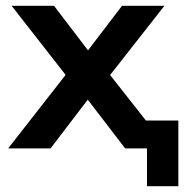

<svg xmlns="http://www.w3.org/2000/svg" viewBox="-20 -511 635 661"><path d="M486 130V0H446V-96H594V130ZM8 0 230 -284 231 -221 20 -491H166L301 -314H265L400 -491H546L335 -222L336 -282L558 0H411L265 -190H299L154 0Z"/></svg>

Font: Nunito Sans 11pt
Style: Bold
Weight: 700
Version: Version 3.101;gftools[0.9.27]